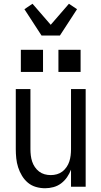

<svg xmlns="http://www.w3.org/2000/svg" viewBox="-20 -994 540 1022"><path d="M220 8Q195 8 171 1Q147 -6 128.5 -21.5Q110 -37 97 -58.5Q84 -80 76.5 -103.5Q69 -127 66.5 -151.5Q64 -176 64 -200V-520H142V-200Q142 -183 144 -166.5Q146 -150 151 -134.5Q156 -119 165.5 -105Q175 -91 188 -81Q201 -71 217 -66.5Q233 -62 250 -62Q267 -62 283 -66.5Q299 -71 312 -81Q325 -91 334.5 -105Q344 -119 349 -134.5Q354 -150 356 -166.5Q358 -183 358 -200V-520H436V0H358V-91Q350 -70 337 -51Q324 -32 305.5 -18Q287 -4 264.5 2Q242 8 220 8ZM291 -611V-729H409V-611ZM91 -611V-729H209V-611ZM201 -805 110 -945 153 -974 250 -862 347 -974 390 -945 299 -805Z"/></svg>

Font: Iosevka Fuck
Style: Regular
Weight: 400
Monospace: yes
Designer: Belleve Invis
Foundry: Belleve Invis
Version: Version 28.0.7; ttfautohint (v1.8.3)